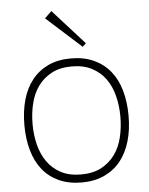

<svg xmlns="http://www.w3.org/2000/svg" viewBox="-60 -944 776 1002"><g transform="rotate(-5 328.0 -442.5)"><path d="M412 -712 394 -695 211 -860 247 -895ZM601 -315Q601 -243 583.5 -183Q566 -123 532 -80.5Q498 -38 446.5 -14Q395 10 328 10Q260 10 208.5 -13.5Q157 -37 123 -79.5Q89 -122 72 -182Q55 -242 55 -315Q55 -387 72 -447Q89 -507 123.5 -550Q158 -593 208.5 -616.5Q259 -640 327 -640Q395 -640 446.5 -616.5Q498 -593 532.5 -550.5Q567 -508 584 -448Q601 -388 601 -315ZM558 -315Q558 -372 545 -423.5Q532 -475 504.5 -513.5Q477 -552 433 -575Q389 -598 328 -598Q266 -598 222.5 -575Q179 -552 151 -513.5Q123 -475 110.5 -423.5Q98 -372 98 -315Q98 -258 111 -207Q124 -156 151.5 -117Q179 -78 222.5 -55Q266 -32 328 -32Q390 -32 433.5 -55Q477 -78 505 -116.5Q533 -155 545.5 -206.5Q558 -258 558 -315Z"/></g></svg>

Font: TypoPRO Sinkin Sans
Style: 200 X Light
Weight: 200
Designer: Keith Bates
Foundry: K-Type
Version: Sinkin Sans (version 1.0)  by Keith Bates   •   © 2014   www